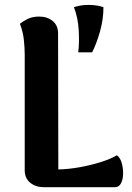

<svg xmlns="http://www.w3.org/2000/svg" viewBox="-20 -780 548 800"><path d="M222 -641 223 -74Q267 -75 313.5 -83.5Q360 -92 401 -105Q442 -118 467 -133Q480 -124 486.5 -103Q493 -82 493 -58Q493 -34 484.5 -17Q476 0 459 0H163Q129 0 106 -18.5Q83 -37 83 -71V-551Q83 -580 79.5 -613.5Q76 -647 63 -681Q72 -689 93 -700Q114 -711 143 -711Q177 -711 199.5 -692.5Q222 -674 222 -641ZM306 -562Q311 -601 308 -654Q305 -707 288 -750Q317 -760 351.5 -759.5Q386 -759 411 -750Q411 -700 397 -650Q383 -600 364 -562Z"/></svg>

Font: Arima Thin
Style: Regular
Weight: 100
Designer: Joana Correia and Natanael Gama
Foundry: NDISCOVER
Version: Version 1.101;gftools[0.9.23]